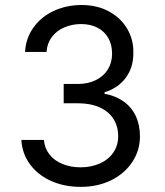

<svg xmlns="http://www.w3.org/2000/svg" viewBox="-20 -560 659 767"><path d="M65.4 -1H155.3Q158.2 32.2 177.7 57.1Q197.3 82 230 95.2Q262.7 108.4 301.8 108.4Q344.7 108.4 379.4 92.8Q414.1 77.1 433.1 48.8Q452.1 20.5 452.1 -15.6Q452.1 -54.7 433.6 -84.5Q415 -114.3 378.4 -130.9Q341.8 -147.5 291 -147.5H234.4V-224.6H291Q331.1 -224.6 362.3 -239.7Q393.6 -254.9 410.6 -282.2Q427.7 -309.6 427.7 -345.7Q427.7 -381.8 412.6 -408.2Q397.5 -434.6 369.6 -449.2Q341.8 -463.9 303.7 -463.9Q268.6 -463.9 237.3 -450.7Q206.1 -437.5 187 -412.1Q168 -386.7 166 -352.5H80.1Q83 -407.2 113.8 -450.2Q144.5 -493.2 195.3 -516.6Q246.1 -540 305.7 -540Q368.2 -540 415.5 -514.2Q462.9 -488.3 488.3 -444.8Q513.7 -401.4 512.7 -350.6Q513.7 -292 482.9 -250Q452.1 -208 397.5 -191.4V-185.5Q441.4 -177.7 473.6 -154.8Q505.9 -131.8 522.5 -96.2Q539.1 -60.5 539.1 -15.6Q539.1 41 508.3 87.4Q477.5 133.8 423.8 160.2Q370.1 186.5 302.7 186.5Q236.3 186.5 183.6 162.6Q130.9 138.7 99.6 96.2Q68.4 53.7 65.4 -1Z"/></svg>

Font: Pretendard GOV Variable
Style: Regular
Weight: 400
Designer: Base glyphs from Inter by Rasmus Andersson; Hangul glyphs from Noto Sans CJK(Source Han Sans) by Jang Soo-young and Kang
Foundry: Kil Hyung-jin
Version: Version 1.307;Glyphs 3.2 (3192)